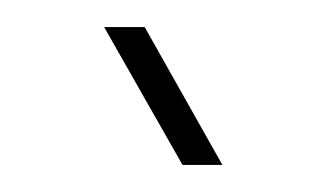

<svg xmlns="http://www.w3.org/2000/svg" viewBox="-20 -762 242 142"><path d="M115 -640 57 -742H87L144.5 -640Z"/></svg>

Font: Big Shoulders Display ExtraLight
Style: Regular
Weight: 250
Designer: Patric King
Foundry: XO Type Co
Version: Version 2.002